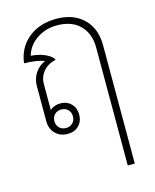

<svg xmlns="http://www.w3.org/2000/svg" viewBox="-123 -669 809 1002"><g transform="rotate(-15 281.5 -168.0)"><path d="M479 -389V250H441V-386Q441 -463 396.5 -507.5Q352 -552 272 -552Q211 -552 163 -519.5Q115 -487 100 -434Q141 -431 173 -417.5Q205 -404 219 -384V-380Q176 -370 152 -341Q128 -312 128 -273V-133Q138 -143 153 -148.5Q168 -154 184 -154Q220 -154 242.5 -131Q265 -108 265 -72Q265 -36 242 -13Q219 10 182 10Q141 10 115.5 -16Q90 -42 90 -83V-273Q90 -312 110.5 -343Q131 -374 165 -388Q147 -396 116.5 -400.5Q86 -405 56 -405Q67 -489 127.5 -537.5Q188 -586 278 -586Q370 -586 424.5 -533Q479 -480 479 -389ZM131 -72Q131 -50 145 -36Q159 -22 181 -22Q203 -22 217 -36Q231 -50 231 -72Q231 -94 217 -108Q203 -122 181 -122Q159 -122 145 -108Q131 -94 131 -72Z"/></g></svg>

Font: Sarabun Thin
Style: Regular
Weight: 250
Designer: Suppakit Chalermlarp | Katatrad Co.,Ltd.
Foundry: Cadson Demak Co.,Ltd.
Version: Version 1.000; ttfautohint (v1.6)